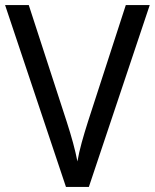

<svg xmlns="http://www.w3.org/2000/svg" viewBox="-20 -734 608 754"><path d="M568 -714H474L326 -258C307 -198 292 -147 284 -100C275 -147 261 -197 242 -256L93 -714H0L239 0H329Z"/></svg>

Font: Noto Sans Thai
Style: Regular
Weight: 400
Designer: Monotype Design Team
Foundry: Monotype Imaging Inc.
Version: Version 1.901